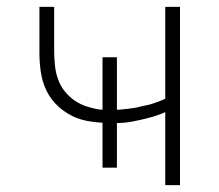

<svg xmlns="http://www.w3.org/2000/svg" viewBox="-20 -540 640 560"><path d="M462 0V-213Q451 -208 439.5 -204Q428 -200 416.5 -197Q405 -194 392.5 -191Q380 -188 366 -185.5Q352 -183 340.5 -182Q329 -181 321 -181V-51H279V-182Q264 -183 248.5 -185Q233 -187 218.5 -191Q204 -195 190 -202Q176 -209 164 -218Q152 -227 141.5 -238Q131 -249 123 -262Q115 -275 109.5 -289.5Q104 -304 101 -319Q98 -334 96.5 -351.5Q95 -369 95 -380V-520H138V-394Q138 -383 138.5 -372.5Q139 -362 140 -351.5Q141 -341 143 -331Q145 -321 148.5 -311Q152 -301 157 -291.5Q162 -282 168.5 -274Q175 -266 183 -258.5Q191 -251 199.5 -245.5Q208 -240 217.5 -235.5Q227 -231 237.5 -228Q248 -225 259 -222.5Q270 -220 279 -220V-373H321V-220Q326 -220 331.5 -220.5Q337 -221 342 -221.5Q347 -222 352 -222.5Q357 -223 362.5 -224Q368 -225 373 -225.5Q378 -226 383 -227.5Q388 -229 395 -230.5Q402 -232 407.5 -233Q413 -234 418 -235.5Q423 -237 427.5 -238.5Q432 -240 436 -241.5Q440 -243 443 -244L462 -252V-520H505V0Z"/></svg>

Font: Iosevka Aile Extralight
Style: Regular
Weight: 200
Designer: Belleve Invis
Foundry: Belleve Invis
Version: Version 31.1.0; ttfautohint (v1.8.4)